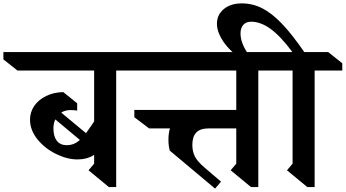

<svg xmlns="http://www.w3.org/2000/svg" viewBox="-93 -1093 2038 1132"><path d="M755 -677H592V10H549L429 -89L462 -128V-180Q421 -153 364 -153Q303 -153 237 -185.5Q171 -218 127.5 -272Q84 -326 84 -388Q84 -432 109 -468.5Q134 -505 179 -527Q224 -549 280 -550L362 -484V-441Q343 -444 324 -444Q290 -444 268 -429L414 -308Q436 -338 462 -377V-677H10L-73 -743V-786H672L755 -720ZM378 -268 233 -389Q222 -365 222 -336Q222 -289 242 -263Q262 -237 301 -237Q344 -237 378 -268Z M1430 -677V10H1387L1267 -89L1300 -128V-336H1138Q1087 -336 1064 -311.5Q1041 -287 1041 -239Q1041 -201 1055.5 -171.5Q1070 -142 1113 -105L1210 -22L1175 19L908 -205Q900 -234 900 -269Q900 -306 909 -336H786L699 -402V-445H1300V-677H675L588 -743V-786H1510L1593 -720V-677Z M1762 -677V10H1719L1599 -89L1632 -128V-677H1570L1487 -743V-786H1631Q1561 -880 1502.5 -922.5Q1444 -965 1387 -965Q1357 -965 1341 -946Q1325 -927 1325 -895Q1325 -858 1346 -815Q1367 -772 1405 -736H1341Q1262 -791 1224 -847.5Q1186 -904 1186 -953Q1186 -1006 1226.5 -1039.5Q1267 -1073 1332 -1073Q1396 -1073 1452.5 -1044.5Q1509 -1016 1568.5 -954Q1628 -892 1701 -786H1842L1925 -720V-677Z"/></svg>

Font: InknutAntiqua
Style: Medium
Weight: 500
Designer: Claus Eggers Srensen
Foundry: Claus Eggers Srensen
Version: Version 1.000; ttfautohint (v1.2) -l 7 -r 28 -G 50 -x 13 -D 